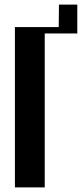

<svg xmlns="http://www.w3.org/2000/svg" viewBox="-20 -817 357 837"><path d="M45 -699H236L237 -797H317V-671H175V0H45Z"/></svg>

Font: Moniqa Black Heading
Style: Regular
Weight: 900
Designer: Rajesh Rajput
Foundry: Rajesh Rajput
Version: Version 1.000